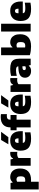

<svg xmlns="http://www.w3.org/2000/svg" viewBox="2064 -2922 1078 5246"><g transform="rotate(-90 2603.0 -299.0)"><path d="M48.5 220V-550H226.5L239 -492.5H248Q271 -523 306.5 -541Q342 -559 390.5 -559Q452.5 -559 505 -530.5Q557.5 -502 589.8 -441.8Q622 -381.5 622 -285.5Q622 -145 542.2 -67.2Q462.5 10.5 307.5 10.5Q295 10.5 283.2 9.8Q271.5 9 261 8.5V220ZM307 -148Q358.5 -148 383.8 -175.5Q409 -203 409 -269.5Q409 -338.5 386 -363Q363 -387.5 324.5 -387.5Q307.5 -387.5 290.8 -383.2Q274 -379 261 -370.5V-152Q271 -150.5 283.2 -149.2Q295.5 -148 307 -148Z M697 0V-550H870L886.5 -480.5H895.5Q915.5 -522.5 950.8 -540.8Q986 -559 1031.5 -559Q1043.5 -559 1055.8 -557.8Q1068 -556.5 1077 -555V-364Q1063 -367 1047 -368Q1031 -369 1018 -369Q986 -369 955.8 -359.5Q925.5 -350 909.5 -333V0Z M1438.5 11Q1265 11 1187 -57.8Q1109 -126.5 1109 -275.5Q1109 -407 1179.8 -483Q1250.5 -559 1386 -559Q1513.5 -559 1577.8 -482Q1642 -405 1642 -268.5V-215.5H1321Q1324 -190 1337.8 -174.8Q1351.5 -159.5 1382.8 -153Q1414 -146.5 1469.5 -146.5Q1502 -146.5 1538.5 -150.5Q1575 -154.5 1609.5 -161V-5.5Q1562.5 3.5 1521 7.2Q1479.5 11 1438.5 11ZM1383.5 -429Q1351.5 -429 1336.2 -408.2Q1321 -387.5 1320 -332.5H1446Q1445 -387 1430.2 -408Q1415.5 -429 1383.5 -429ZM1284.5 -610 1401 -808H1625L1478.5 -610Z M1746 0V-385H1666V-550H1746V-560.5Q1746 -680 1817.8 -749Q1889.5 -818 2024 -818Q2047.5 -818 2067.5 -816.5Q2087.5 -815 2108 -812V-649Q2081 -652 2059.5 -652Q2004.5 -652 1980.8 -631.5Q1957 -611 1957 -570.5V-550H2083.5V-385H1957V0Z M2440 11Q2266.5 11 2188.5 -57.8Q2110.5 -126.5 2110.5 -275.5Q2110.5 -407 2181.2 -483Q2252 -559 2387.5 -559Q2515 -559 2579.2 -482Q2643.5 -405 2643.5 -268.5V-215.5H2322.5Q2325.5 -190 2339.2 -174.8Q2353 -159.5 2384.2 -153Q2415.5 -146.5 2471 -146.5Q2503.5 -146.5 2540 -150.5Q2576.5 -154.5 2611 -161V-5.5Q2564 3.5 2522.5 7.2Q2481 11 2440 11ZM2385 -429Q2353 -429 2337.8 -408.2Q2322.5 -387.5 2321.5 -332.5H2447.5Q2446.5 -387 2431.8 -408Q2417 -429 2385 -429ZM2286 -610 2402.5 -808H2626.5L2480 -610Z M2713.5 0V-550H2886.5L2903 -480.5H2912Q2932 -522.5 2967.2 -540.8Q3002.5 -559 3048 -559Q3060 -559 3072.2 -557.8Q3084.5 -556.5 3093.5 -555V-364Q3079.5 -367 3063.5 -368Q3047.5 -369 3034.5 -369Q3002.5 -369 2972.2 -359.5Q2942 -350 2926 -333V0Z M3288.5 11Q3199.5 11 3151 -35.5Q3102.5 -82 3102.5 -154.5Q3102.5 -235.5 3160.8 -281.8Q3219 -328 3350 -335L3415 -338.5Q3410.5 -372 3385.5 -386.2Q3360.5 -400.5 3302 -400.5Q3270 -400.5 3229.2 -395.2Q3188.5 -390 3152.5 -380V-536.5Q3197 -548 3248 -553.5Q3299 -559 3342.5 -559Q3442 -559 3503.8 -535Q3565.5 -511 3594.2 -455.5Q3623 -400 3623 -305V0H3449L3434.5 -50.5H3425.5Q3402.5 -17 3366.8 -3Q3331 11 3288.5 11ZM3310.5 -175Q3310.5 -133 3362 -133Q3375 -133 3389.2 -135.8Q3403.5 -138.5 3416 -146V-225.5L3373.5 -223.5Q3340 -221.5 3325.2 -209Q3310.5 -196.5 3310.5 -175Z M3957 10.5Q3897.5 10.5 3834.2 2.2Q3771 -6 3717 -24V-808H3929.5V-498.5H3939Q3986.5 -559 4075 -559Q4133 -559 4182 -529.5Q4231 -500 4260.8 -439.8Q4290.5 -379.5 4290.5 -286.5Q4290.5 -143.5 4209 -66.2Q4127.5 11 3957 10.5ZM3975.5 -147.5Q4027 -147.5 4052.2 -175Q4077.5 -202.5 4077.5 -270Q4077.5 -338.5 4054.2 -362.8Q4031 -387 3989.5 -387Q3974 -387 3958.2 -384Q3942.5 -381 3929.5 -374.5V-152.5Q3951 -147.5 3975.5 -147.5Z M4364.5 0V-808H4577V0Z M4981.5 11Q4808 11 4730 -57.8Q4652 -126.5 4652 -275.5Q4652 -407 4722.8 -483Q4793.5 -559 4929 -559Q5056.5 -559 5120.8 -482Q5185 -405 5185 -268.5V-215.5H4864Q4867 -190 4880.8 -174.8Q4894.5 -159.5 4925.8 -153Q4957 -146.5 5012.5 -146.5Q5045 -146.5 5081.5 -150.5Q5118 -154.5 5152.5 -161V-5.5Q5105.5 3.5 5064 7.2Q5022.5 11 4981.5 11ZM4926.5 -429Q4894.5 -429 4879.2 -408.2Q4864 -387.5 4863 -332.5H4989Q4988 -387 4973.2 -408Q4958.5 -429 4926.5 -429Z"/></g></svg>

Font: Encode Sans Black
Style: Regular
Weight: 900
Designer: Multiple Designers
Foundry: Impallari Type
Version: Version 3.002; ttfautohint (v1.8.3) -l 8 -r 50 -G 200 -x 14 